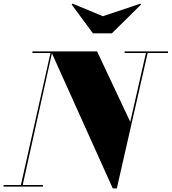

<svg xmlns="http://www.w3.org/2000/svg" viewBox="-60 -1035 952 1065"><path d="M510.5 -945 342.5 -1015 337.5 -1010 455.5 -850H560.5L722.5 -1010L718 -1014.5ZM-40 -9V0H178V-9H66L228 -739.5L565.5 10H588L759 -741H872V-750H631.5V-741H749.5L662.5 -359L478.5 -750H120V-741H220L56 -9Z"/></svg>

Font: Bodoni* 24pt Fatface
Style: Italic
Weight: 900
Italic angle: -13°
Version: Version 2.3